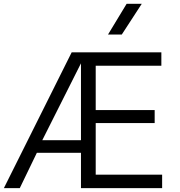

<svg xmlns="http://www.w3.org/2000/svg" viewBox="-31 -970 928 990"><path d="M-11 0 338.5 -700H801V-631H462.5V-402.5H766.5V-335.5H462.5V-69.5H805V0H386.5V-182H159L71 0ZM187 -247H386.5V-643.5ZM526 -792 622 -950.5H700L597 -792Z"/></svg>

Font: Geologica ExtraLight
Style: Regular
Weight: 200
Designer: Sindre Bremnes, Frode Helland
Foundry: Monokrom Skriftforlag AS
Version: Version 1.010; ttfautohint (v1.8.4.7-5d5b);gftools[0.9.28]